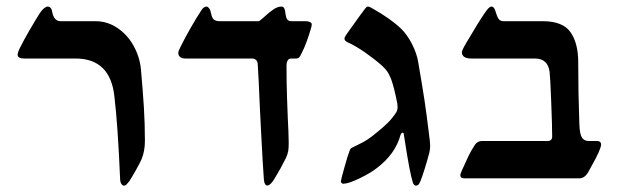

<svg xmlns="http://www.w3.org/2000/svg" viewBox="-20 -548 1899 590"><path d="M54.2 -368.2Q34.2 -368.2 34.2 -379.9Q34.2 -387.2 42 -402.3Q50.8 -420.4 69.3 -452.6Q87.9 -484.9 102.5 -507.8Q108.9 -517.6 115.5 -522.7Q122.1 -527.8 126 -527.8Q131.8 -527.8 135.5 -523.7Q139.2 -519.5 140.1 -512.7Q145.5 -482.9 166 -482.9H272.9Q309.6 -482.9 340.3 -462.4Q371.1 -441.9 390.1 -408Q409.2 -374 413.1 -335Q418.9 -269.5 422.1 -219Q425.3 -168.5 425.3 -115.2Q425.3 -83.5 415 -58.6Q409.7 -46.9 398.4 -26.6Q387.2 -6.3 377.4 8.8Q372.1 15.6 368.7 19Q365.2 22.5 361.3 22.5Q356.9 22.5 353.3 17.6Q349.6 12.7 349.1 2.4Q342.3 -160.6 331.5 -252Q318.8 -368.2 211.9 -368.2Z M548.8 -368.2Q540 -368.2 533.9 -372.6Q527.8 -377 527.8 -385.7Q527.8 -391.1 535.6 -405.8Q548.8 -432.6 566.2 -462.9Q583.5 -493.2 598.6 -516.1Q605.5 -527.8 615.2 -527.8Q617.7 -527.8 621.6 -523.7Q625.5 -519.5 626.5 -515.1Q627.4 -511.2 630.1 -501Q632.8 -490.7 638.7 -486.8Q644.5 -482.9 655.8 -482.9H774.4Q777.8 -482.9 791.5 -495.6Q806.6 -509.8 819.8 -518.8Q833 -527.8 845.2 -527.8Q849.6 -527.8 852.3 -524.2Q855 -520.5 856 -514.6Q856.4 -512.2 857.7 -502.9Q858.9 -493.7 862.8 -488.3Q866.7 -482.9 874.5 -482.9H920.4Q926.8 -482.9 932.4 -480.2Q938 -477.5 938 -473.6Q938 -467.8 934.6 -457.5Q930.7 -443.4 922.6 -421.1Q914.6 -398.9 906.2 -383.3Q902.8 -375.5 899.4 -371.8Q896 -368.2 890.1 -368.2H875Q867.2 -368.2 863.8 -361.8Q860.4 -355.5 860.4 -346.7Q860.4 -293 862.1 -246.1Q863.8 -199.2 864.3 -186.5Q866.7 -145 867.2 -109.4Q867.2 -92.8 865.7 -84Q864.3 -75.2 858.4 -62Q842.8 -30.3 822.8 2.4Q810.5 22 801.8 22Q793 22 791 5.4Q787.1 -48.8 783.4 -121.8Q779.8 -194.8 778.3 -222.2Q774.9 -308.1 772 -350.6Q771.5 -359.4 766.6 -363.8Q761.7 -368.2 755.4 -368.2Z M1130.4 -134.8Q1157.2 -156.2 1171.9 -170.9Q1186.5 -185.5 1198.2 -203.6Q1201.7 -210 1201.7 -217.3Q1201.7 -225.6 1200.7 -231Q1190.9 -280.8 1181.6 -305.7Q1175.8 -319.8 1170.2 -328.1Q1164.6 -336.4 1153.3 -346.7Q1131.8 -365.7 1102.3 -386.5Q1072.8 -407.2 1046.4 -418.9Q1042.5 -421.4 1040.5 -423.6Q1038.6 -425.8 1038.6 -429.7Q1038.6 -432.1 1040.3 -435.3Q1042 -438.5 1045.4 -443.4Q1091.8 -508.8 1101.6 -521Q1102.1 -521.5 1104.7 -524.7Q1107.4 -527.8 1110.4 -527.8Q1113.8 -527.8 1118.4 -525.4Q1123 -522.9 1125.5 -521.5Q1180.2 -490.7 1212.9 -459.5Q1231 -441.9 1245.8 -413.1Q1260.7 -384.3 1265.1 -357.4Q1278.3 -280.3 1284.7 -238.3Q1291 -196.3 1299.3 -127.9Q1300.3 -121.6 1301 -113.8Q1301.8 -106 1301.8 -101.1Q1301.8 -85.4 1296.9 -70.3L1293.5 -57.6Q1275.9 3.4 1268.1 16.6Q1267.1 18.6 1264.4 20.5Q1261.7 22.5 1257.3 22.5Q1255.9 22.5 1252.9 20Q1250 17.6 1249 14.2Q1239.3 -15.6 1224.1 -114.7Q1221.2 -134.3 1220.7 -136.2Q1220.7 -140.1 1217.3 -140.1Q1213.4 -140.1 1210.9 -133.8Q1195.3 -75.2 1138.2 -31.7Q1119.1 -16.6 1085 0Q1050.8 16.6 1034.7 16.6Q1032.2 16.6 1029.8 14.4Q1027.3 12.2 1027.3 9.8Q1027.3 5.9 1038.1 -32.7Q1048.8 -71.3 1054.7 -85.9Q1056.6 -91.8 1061.8 -94.2Q1066.9 -96.7 1067.9 -97.2Q1068.8 -97.7 1089.1 -107.7Q1109.4 -117.7 1130.4 -134.8Z M1460.4 -114.7H1662.1Q1676.8 -114.7 1676.8 -128.4Q1676.8 -160.2 1673.8 -235.6Q1670.9 -311 1668.9 -327.1Q1663.6 -368.2 1623.5 -368.2H1428.7Q1399.4 -368.2 1399.4 -387.7Q1399.4 -393.6 1412.1 -415Q1453.6 -485.8 1471.2 -510.3Q1477.1 -519 1481.7 -523.4Q1486.3 -527.8 1490.7 -527.8Q1499 -527.8 1503.9 -509.3Q1507.3 -497.1 1512.2 -490Q1517.1 -482.9 1527.3 -482.9H1647.5Q1710 -482.9 1733.4 -448.7Q1756.8 -414.6 1756.8 -357.9Q1756.8 -260.3 1760.3 -168Q1761.2 -137.2 1767.8 -126Q1774.4 -114.7 1789.6 -114.7H1815.4Q1820.8 -114.7 1824 -111.8Q1827.1 -108.9 1827.1 -104.5Q1827.1 -100.6 1825.7 -96.2Q1824.2 -91.8 1823.7 -90.3Q1820.3 -80.1 1809.8 -59.8Q1799.3 -39.6 1788.1 -20Q1776.9 0 1760.3 0H1406.2Q1400.9 0 1397.7 -2.4Q1394.5 -4.9 1394.5 -9.8Q1394.5 -12.7 1397.9 -21Q1412.6 -54.2 1419.9 -69.1Q1427.2 -84 1439 -102.5Q1442.4 -107.9 1448 -111.3Q1453.6 -114.7 1460.4 -114.7Z"/></svg>

Font: David Libre Medium
Style: Regular
Weight: 500
Version: Version 1.000